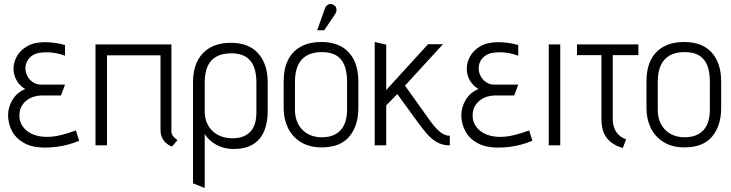

<svg xmlns="http://www.w3.org/2000/svg" viewBox="-20 -720 3623 951"><path d="M302 -444V-497Q274 -505 249 -508Q224 -511 202 -511Q149 -511 114.5 -491Q80 -471 63.5 -441Q47 -411 47 -379Q47 -358 54.5 -338.5Q62 -319 75 -304Q88 -289 105 -279Q65 -263 42.5 -226.5Q20 -190 20 -149Q20 -108 39.5 -71Q59 -34 99.5 -11.5Q140 11 203 11Q232 11 262.5 7Q293 3 321 -5Q349 -13 372 -23L356 -74Q338 -67 320 -61.5Q302 -56 284 -51.5Q266 -47 248 -44.5Q230 -42 213 -42Q172 -42 141 -55.5Q110 -69 93 -93Q76 -117 76 -146Q76 -175 87 -194Q98 -213 115 -225Q132 -237 150.5 -242Q169 -247 184 -247H282L302 -301H183Q161 -301 143.5 -312.5Q126 -324 116 -342.5Q106 -361 106 -382Q106 -400 114 -416Q122 -432 138.5 -444Q155 -456 180 -459Q196 -461 213.5 -461Q231 -461 253 -457.5Q275 -454 302 -444Z M829 -69V-500H453V0H510V-446H775V-78Q775 -53 783.5 -36.5Q792 -20 803.5 -10.5Q815 -1 823.5 2.5Q832 6 832 6L859 -26Q847 -34 838 -45Q829 -56 829 -69Z M1306 -171V-311Q1306 -403 1259 -455.5Q1212 -508 1123 -508Q1035 -508 985.5 -457Q936 -406 936 -311V188L994 211V-56Q1003 -41 1017.5 -27.5Q1032 -14 1050.5 -3.5Q1069 7 1091 12.5Q1113 18 1137 18Q1193 18 1230.5 -3.5Q1268 -25 1287 -67.5Q1306 -110 1306 -171ZM1250 -311V-163Q1250 -120 1236.5 -92Q1223 -64 1196.5 -49.5Q1170 -35 1132 -35Q1104 -35 1079 -43.5Q1054 -52 1035 -69Q1016 -86 1005 -111Q994 -136 994 -168V-311Q994 -360 1008.5 -392Q1023 -424 1052.5 -440Q1082 -456 1126 -456Q1168 -456 1195.5 -440Q1223 -424 1236.5 -392Q1250 -360 1250 -311Z M1755 -185V-316Q1755 -408 1708 -460Q1661 -512 1572 -512Q1513 -512 1471 -489.5Q1429 -467 1407 -423.5Q1385 -380 1385 -316V-185Q1385 -131 1406 -87Q1427 -43 1469.5 -16.5Q1512 10 1574 10Q1665 10 1710 -43.5Q1755 -97 1755 -185ZM1699 -316V-175Q1699 -134 1685.5 -103.5Q1672 -73 1644 -56.5Q1616 -40 1574 -40Q1534 -40 1504 -57Q1474 -74 1457.5 -104.5Q1441 -135 1441 -175V-316Q1441 -364 1456 -396.5Q1471 -429 1500.5 -445.5Q1530 -462 1574 -462Q1618 -462 1645.5 -445.5Q1673 -429 1686 -396.5Q1699 -364 1699 -316ZM1639 -649Q1645 -657 1646.5 -666Q1648 -675 1644.5 -683Q1641 -691 1632 -696Q1623 -701 1614.5 -700Q1606 -699 1599 -693Q1592 -687 1589 -677L1551 -570H1586Z M2113 -118 1986 -296 2174 -501H2100L1893 -274V-499L1836 -512V0H1893V-198L1948 -254L2052 -111Q2071 -85 2093 -59Q2115 -33 2143 -16.5Q2171 0 2206 0H2208V-48H2204Q2191 -48 2176.5 -55.5Q2162 -63 2146 -79Q2130 -95 2113 -118Z M2547 -444V-497Q2519 -505 2494 -508Q2469 -511 2447 -511Q2394 -511 2359.5 -491Q2325 -471 2308.5 -441Q2292 -411 2292 -379Q2292 -358 2299.5 -338.5Q2307 -319 2320 -304Q2333 -289 2350 -279Q2310 -263 2287.5 -226.5Q2265 -190 2265 -149Q2265 -108 2284.5 -71Q2304 -34 2344.5 -11.5Q2385 11 2448 11Q2477 11 2507.5 7Q2538 3 2566 -5Q2594 -13 2617 -23L2601 -74Q2583 -67 2565 -61.5Q2547 -56 2529 -51.5Q2511 -47 2493 -44.5Q2475 -42 2458 -42Q2417 -42 2386 -55.5Q2355 -69 2338 -93Q2321 -117 2321 -146Q2321 -175 2332 -194Q2343 -213 2360 -225Q2377 -237 2395.5 -242Q2414 -247 2429 -247H2527L2547 -301H2428Q2406 -301 2388.5 -312.5Q2371 -324 2361 -342.5Q2351 -361 2351 -382Q2351 -400 2359 -416Q2367 -432 2383.5 -444Q2400 -456 2425 -459Q2441 -461 2458.5 -461Q2476 -461 2498 -457.5Q2520 -454 2547 -444Z M2698 0H2755V-500H2698Z M3015 -133V-447H3142V-500H2838V-447H2959V-133Q2959 -103 2965 -79.5Q2971 -56 2984 -38.5Q2997 -21 3017 -8Q3037 5 3065 13L3081 -30Q3059 -38 3044.5 -52Q3030 -66 3022.5 -86Q3015 -106 3015 -133Z M3552 -185V-316Q3552 -408 3505 -460Q3458 -512 3369 -512Q3310 -512 3268 -489.5Q3226 -467 3204 -423.5Q3182 -380 3182 -316V-185Q3182 -131 3203 -87Q3224 -43 3266.5 -16.5Q3309 10 3371 10Q3462 10 3507 -43.5Q3552 -97 3552 -185ZM3496 -316V-175Q3496 -134 3482.5 -103.5Q3469 -73 3441 -56.5Q3413 -40 3371 -40Q3331 -40 3301 -57Q3271 -74 3254.5 -104.5Q3238 -135 3238 -175V-316Q3238 -364 3253 -396.5Q3268 -429 3297.5 -445.5Q3327 -462 3371 -462Q3415 -462 3442.5 -445.5Q3470 -429 3483 -396.5Q3496 -364 3496 -316Z"/></svg>

Font: Advent Pro
Style: Regular
Weight: 400
Designer: VivaRado, Andreas Kalpakidis
Foundry: VivaRado, Andreas Kalpakidis
Version: Version 3.000